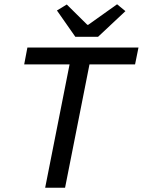

<svg xmlns="http://www.w3.org/2000/svg" viewBox="-20 -877 667 897"><path d="M191 0 305 -576H93L108 -655H627L611 -576H398L284 0ZM332 -705 246 -828 292 -856 388 -761H392L527 -857L566 -825L438 -705Z"/></svg>

Font: Source Code Pro Medium
Style: Italic
Weight: 500
Italic angle: -11°
Monospace: yes
Designer: Paul D. Hunt, Teo Tuominen
Foundry: Adobe Systems Incorporated
Version: Version 1.050;PS 1.000;hotconv 16.6.51;makeotf.lib2.5.65220